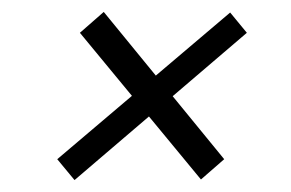

<svg xmlns="http://www.w3.org/2000/svg" viewBox="-20 -511 488 322"><path d="M154 -491 356 -244 317 -210 114 -456ZM366 -490 394 -456 105 -209 76 -244Z"/></svg>

Font: Pathway Extreme Condensed Thin
Style: Italic
Weight: 250
Width: 3
Italic angle: -8°
Version: Version 1.001;gftools[0.9.26]